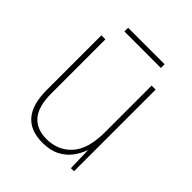

<svg xmlns="http://www.w3.org/2000/svg" viewBox="-183 -754 878 878"><g transform="rotate(45 256.5 -314.5)"><path d="M428 -528V0H408L405 -111H403Q393 -81 372.5 -53.5Q352 -26 318 -8Q284 10 233 10Q77 10 77 -174V-528H103V-179Q103 -94 137 -54.5Q171 -15 234 -15Q309 -15 355.5 -66.5Q402 -118 402 -227V-528ZM375 -639V-615H139V-639Z"/></g></svg>

Font: Noto Sans Kannada SemiCondensed Thin
Style: Regular
Weight: 100
Width: 4
Designer: Jelle Bosma - Monotype Design Team
Foundry: Monotype Imaging Inc.
Version: Version 2.005; ttfautohint (v1.8.4.7-5d5b)